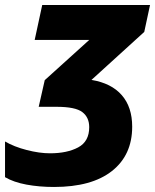

<svg xmlns="http://www.w3.org/2000/svg" viewBox="-21 -734 617 764"><path d="M194 10Q135 10 84 0.5Q33 -9 -1 -29V-171Q35 -150 85.5 -137Q136 -124 178 -124Q246 -124 290 -147.5Q334 -171 334 -228Q334 -267 306.5 -288Q279 -309 204 -309H133L157 -415L334 -575H117L147 -714H576L553 -607L343 -416Q422 -403 463.5 -355.5Q505 -308 505 -230Q505 -117 424.5 -53.5Q344 10 194 10Z"/></svg>

Font: Noto Sans ExtraBold
Style: Italic
Weight: 800
Italic angle: -12°
Designer: Monotype Design Team
Foundry: Monotype Imaging Inc.
Version: Version 2.013; ttfautohint (v1.8.4.7-5d5b)